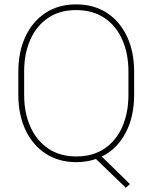

<svg xmlns="http://www.w3.org/2000/svg" viewBox="-20 -741 706 889"><path d="M601.1 -408.7V-302.2Q601.1 -200.2 561.5 -125.5Q522 -50.8 451.2 -16.1L581.5 111.3L562.5 128.4L424.3 -4.9Q381.8 9.8 333.5 9.8Q252 9.8 191.7 -29.5Q131.3 -68.8 98.1 -139.2Q64.9 -209.5 64.9 -302.2V-408.7Q64.9 -501.5 97.9 -571.8Q130.9 -642.1 190.9 -681.4Q251 -720.7 332.5 -720.7Q414.6 -720.7 474.9 -681.4Q535.2 -642.1 568.1 -571.8Q601.1 -501.5 601.1 -408.7ZM574.7 -302.2V-409.7Q574.7 -493.2 546.1 -557.4Q517.6 -621.6 463.4 -658Q409.2 -694.3 332.5 -694.3Q256.3 -694.3 202.6 -658Q148.9 -621.6 120.4 -557.4Q91.8 -493.2 91.8 -409.7V-302.2Q91.8 -218.8 120.6 -154.3Q149.4 -89.8 203.4 -53.2Q257.3 -16.6 333.5 -16.6Q410.2 -16.6 464.1 -53.2Q518.1 -89.8 546.4 -154.3Q574.7 -218.8 574.7 -302.2Z"/></svg>

Font: Vazirmatn RD Thin
Style: Regular
Weight: 100
Designer: Saber Rastikerdar
Foundry: Saber Rastikerdar
Version: Version 32.102